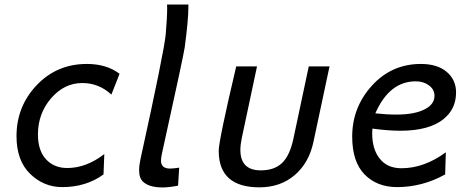

<svg xmlns="http://www.w3.org/2000/svg" viewBox="-20 -801 2059 835"><path d="M250.5 12.7Q170.4 12.7 111.1 -44.9Q51.8 -102.5 51.8 -209Q51.8 -337.9 139.4 -430.4Q227.1 -522.9 357.9 -522.9Q443.8 -522.9 500 -480L464.4 -389.6Q410.2 -439.9 337.9 -439.9Q259.3 -439.9 202.1 -373.5Q145 -307.1 145 -216.3Q145 -146 180.2 -108.2Q215.3 -70.3 272.5 -70.3Q355 -70.3 433.6 -130.9L430.2 -42.5Q354.5 12.7 250.5 12.7Z M684.1 -132.3Q680.2 -114.3 680.2 -102.1Q680.2 -67.9 719.7 -67.9Q733.4 -67.9 759.3 -71.8L754.4 6.3Q715.3 14.2 687 14.2Q628.9 14.2 602.1 -10.7Q585 -26.4 585 -61Q585 -81.5 590.8 -108.4Q694.3 -579.1 700.7 -651.9Q707 -725.1 707 -765.1L706.5 -781.2H799.3V-771.5Q799.3 -713.4 783.2 -594.2Q778.8 -561.5 684.1 -132.3Z M1108.4 13.7Q931.2 13.7 931.2 -145Q931.2 -189.9 1007.3 -512.2H1097.7L1031.2 -199.2Q1025.4 -170.9 1025.4 -148.9Q1025.4 -60.1 1114.3 -60.1Q1172.9 -60.1 1206.5 -92Q1240.2 -124 1255.9 -197.3L1322.8 -512.2H1413.1L1343.3 -184.6Q1324.2 -93.3 1262 -39.8Q1199.7 13.7 1108.4 13.7Z M1704.1 -302.7Q1784.7 -302.7 1829.1 -326.7Q1869.6 -348.1 1869.6 -384.8Q1869.6 -411.6 1845.9 -429.4Q1822.3 -447.3 1788.1 -447.3Q1673.3 -447.3 1612.3 -308.1Q1660.6 -302.7 1704.1 -302.7ZM1707 12.7Q1619.6 12.7 1565.7 -42.2Q1511.7 -97.2 1511.7 -207Q1511.7 -334 1597.4 -428.5Q1683.1 -522.9 1810.5 -522.9Q1881.8 -522.9 1922.6 -488.5Q1963.4 -454.1 1963.4 -398.9Q1963.4 -327.6 1909.7 -283.7Q1846.7 -232.4 1721.2 -232.4Q1668.5 -232.4 1599.6 -241.7Q1598.6 -231.4 1598.6 -221.7Q1598.6 -152.8 1630.4 -112.3Q1663.6 -69.3 1725.6 -69.3Q1824.7 -69.3 1918.9 -138.7L1916 -42.5Q1816.9 12.7 1707 12.7Z"/></svg>

Font: Cadman
Style: Italic
Weight: 400
Italic angle: -12°
Designer: Paul James MIller
Foundry: High-Logic / Made with FontCreator
Version: Version 2.114;March 28, 2021;FontCreator 13.0.0.2683 64-bit